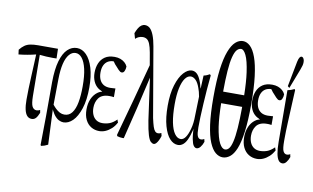

<svg xmlns="http://www.w3.org/2000/svg" viewBox="-104 -1035 2448 1501"><g transform="rotate(10 1120.0 -284.5)"><path d="M246.6 2.9Q234.4 33.7 221.4 47.6Q208.5 61.5 189.5 61.5Q167.5 61.5 153.3 46.9Q123.5 16.1 123.5 -81.1Q123.5 -161.6 128.9 -269Q131.8 -320.8 133.3 -362.8Q134.8 -404.8 136.7 -440.9Q68.8 -423.8 0.5 -417Q-2 -430.7 -4.4 -453.6Q13.7 -476.6 33 -490.2Q52.2 -503.9 78.1 -509Q104 -514.2 140.1 -514.2H296.9Q297.9 -471.2 298.8 -437.5Q282.7 -437 267.1 -437Q216.3 -437 165 -442.9Q166.5 -274.9 168 -116.7Q168.9 -55.7 180.2 -34.2Q192.4 -11.2 215.3 -11.2Q228.5 -11.2 242.7 -19Q244.6 -2.9 246.6 2.9Z M363.8 2Q356 -8.3 349.6 -21.5Q344.7 -26.9 339.4 -41.5Q345.2 103 351.6 237.3Q325.7 251.5 299.3 256.3Q296.4 257.3 293.5 249Q294.9 139.6 296.4 20Q296.4 -109.9 296.9 -250Q297.9 -353 316.9 -418.2Q335.9 -483.4 368.7 -514.6Q401.4 -545.9 443.1 -545.9Q484.9 -545.9 518.3 -511.7Q551.8 -477.5 571.3 -413.1Q590.8 -348.6 590.8 -258.3Q590.8 -159.2 568.4 -90.8Q545.9 -22.5 511.5 11.2Q477.1 44.9 438 44.9Q420.4 44.9 401.4 35.4Q382.3 25.9 363.8 2ZM338.9 -78.1Q352.1 -61.5 363.8 -50.3Q380.9 -33.7 398.2 -24.9Q415.5 -16.1 434.6 -16.1Q472.2 -16.1 495.1 -46.6Q518.1 -77.1 528.1 -131.3Q538.1 -185.5 538.1 -258.3Q538.1 -341.3 525.6 -395.3Q513.2 -449.2 491 -477.5Q468.8 -505.9 439.7 -505.9Q410.6 -505.9 388.7 -480Q343.3 -427.2 341.3 -280.8Z M658.7 -227.1Q670.9 -236.3 685.1 -241.2Q690.9 -238.8 696.8 -245.6Q690.9 -243.2 685.1 -250.5Q672.4 -255.4 662.1 -263.2Q637.7 -281.2 624.3 -311.5Q610.8 -341.8 610.8 -379.4Q610.8 -422.4 625 -455.8Q639.2 -489.3 668.5 -509Q697.8 -528.8 745.1 -528.8Q770 -528.8 790.3 -521.5Q810.5 -514.2 825.4 -501.2Q840.3 -488.3 848.1 -470.7Q848.1 -449.7 840.3 -433.6Q833.5 -418.5 819.3 -418.5Q812.5 -418.5 807.1 -421.9Q794.9 -429.7 772 -457Q757.8 -470.2 743.2 -493.2Q741.7 -488.3 740.7 -493.2Q715.3 -492.2 697.3 -481.4Q677.2 -469.2 666.7 -446Q656.2 -422.9 656.2 -390.1Q656.2 -357.4 666.7 -333.7Q677.2 -310.1 698 -297.1Q718.8 -284.2 750.5 -284.2Q760.3 -284.2 770.5 -285.2Q780.8 -286.1 793 -286.6Q793 -247.6 793 -217.8Q779.3 -219.7 771.5 -220Q763.7 -220.2 756.8 -220.2Q726.1 -220.2 704.8 -210.9Q683.6 -201.7 671.9 -184.6Q649.4 -152.8 649.4 -108.4Q649.4 -77.6 659.7 -53.5Q669.9 -29.3 689.9 -15.6Q710 -2 738.3 -2Q766.6 -2 793.7 -11.5Q820.8 -21 851.1 -50.3Q855.5 -34.2 859.4 -28.3Q843.3 2.4 821.8 22Q775.9 63.5 725.6 63.5Q689.5 63.5 660.6 46.1Q631.8 28.8 615.2 -4.9Q598.6 -38.6 598.6 -86.7Q598.6 -134.8 614.7 -170.7Q630.9 -206.5 658.7 -227.1Z M1090.3 -85.4Q1067.4 -246.1 1044.4 -416.5Q986.8 -161.1 924.8 84.5Q920.4 85 915.5 85Q893.6 85 872.1 78.1Q870.1 77.1 868.7 66.4Q949.2 -222.2 1025.9 -512.2Q1017.1 -565.9 1008.8 -610.8Q1001 -652.8 991.2 -676.8Q981.4 -700.7 967.5 -710.2Q953.6 -719.7 934.6 -719.7Q915.5 -719.7 898.9 -711.4Q886.7 -705.1 876.5 -695.3Q870.1 -721.7 864.3 -738.3Q873 -760.7 883.3 -778.6Q893.6 -796.4 907 -805.7Q920.4 -814.9 935.5 -814.9Q957 -814.9 974.6 -799.8Q1010.3 -766.1 1028.3 -662.1Q1074.7 -387.2 1123 -110.4Q1132.3 -67.9 1140.1 -43.9Q1147.9 -20 1157.7 -9.8Q1167.5 0.5 1180.2 0.5Q1189 0.5 1195.3 -1.5Q1201.7 -3.4 1207 -6.3Q1210 9.8 1212.9 16.6Q1207 36.6 1198.7 53Q1190.4 69.3 1181.4 78.9Q1172.4 88.4 1163.6 88.4Q1151.4 88.4 1138.7 76.9Q1126 65.4 1114.3 28.1Q1102.5 -9.3 1090.3 -85.4Z M1550.8 3.4Q1542 29.3 1528.1 46.4Q1514.2 63.5 1498.5 63.5Q1485.8 63.5 1475.1 49.8Q1464.4 36.1 1457 -2Q1453.1 -22.5 1450.7 -52.2Q1449.7 -62.5 1448.7 -82.5Q1445.3 -62.5 1441.4 -52.7Q1435.5 -28.3 1427.7 -9.8Q1413.6 27.8 1393.8 45.7Q1374 63.5 1350.6 63.5Q1314.9 63.5 1285.4 31.7Q1255.9 0 1237.3 -65.2Q1218.8 -130.4 1218.8 -225.6Q1218.8 -320.8 1239.7 -389.2Q1260.7 -457.5 1293.2 -493.2Q1325.7 -528.8 1357.9 -528.8Q1379.9 -528.8 1397 -513.9Q1414.1 -499 1428.2 -465.8Q1435.1 -450.2 1440.9 -429.2Q1444.8 -409.7 1449.2 -400.4Q1451.7 -448.2 1454.1 -505.9Q1478.5 -510.3 1502.4 -524.9Q1505.9 -516.1 1509.3 -517.1Q1498 -407.2 1491.2 -288.1Q1484.4 -172.4 1484.4 -100.1Q1484.4 -50.8 1492.2 -31.7Q1501 -10.3 1520 -10.3Q1532.7 -10.3 1545.9 -18.1Q1548.3 -2.4 1550.8 3.4ZM1430.7 -79.6Q1443.4 -124 1443.4 -185.1Q1445.3 -256.3 1447.8 -337.4Q1440.9 -377 1430.2 -404.3Q1416 -444.8 1397 -463.1Q1377.9 -481.4 1358.4 -481.4Q1333 -481.4 1313 -453.9Q1293 -426.3 1281.7 -373.8Q1270.5 -321.3 1270.5 -246.6Q1270.5 -161.1 1282 -103.5Q1293.5 -45.9 1314.9 -15.9Q1336.4 14.2 1363.3 14.2Q1384.8 14.2 1401.9 -10.5Q1418.9 -35.2 1430.7 -79.6Z M1674.8 -3.9Q1695.3 34.2 1719.2 34.2Q1736.8 34.2 1750.2 17.8Q1763.7 1.5 1773.4 -39.1Q1793 -119.1 1793.9 -316.9H1627Q1628.9 -205.1 1639.6 -132.3Q1653.3 -43.9 1674.8 -3.9ZM1653.8 75.7Q1626 52.7 1604.7 2Q1583.5 -48.8 1571.3 -135Q1559.1 -221.2 1559.1 -353Q1559.1 -484.9 1570.8 -575.7Q1582.5 -665 1603.8 -720.2Q1625 -775.4 1652.6 -800Q1680.2 -824.7 1711.4 -824.7Q1742.7 -824.7 1769.8 -798.8Q1796.9 -772.9 1816.9 -717.3Q1837.4 -661.1 1848.6 -570.8Q1859.9 -480.5 1859.9 -349.4Q1859.9 -218.3 1848.1 -130.6Q1836.4 -43 1815.9 6.8Q1795.4 56.2 1768.1 77.1Q1740.7 98.1 1711.2 98.1Q1681.6 98.1 1653.8 75.7ZM1748 -721.7Q1728.5 -761.7 1708 -761.7Q1689.5 -761.7 1674.3 -744.6Q1659.2 -727.5 1648.2 -685.3Q1637.2 -643.1 1632.1 -573Q1627 -502.9 1626.5 -408.7H1793.5Q1791.5 -516.1 1781.2 -588.9Q1768.6 -679.2 1748 -721.7Z M1910.2 -227.1Q1922.4 -236.3 1936.5 -241.2Q1942.4 -238.8 1948.2 -245.6Q1942.4 -243.2 1936.5 -250.5Q1923.8 -255.4 1913.6 -263.2Q1889.2 -281.2 1875.7 -311.5Q1862.3 -341.8 1862.3 -379.4Q1862.3 -422.4 1876.5 -455.8Q1890.6 -489.3 1919.9 -509Q1949.2 -528.8 1996.6 -528.8Q2021.5 -528.8 2041.7 -521.5Q2062 -514.2 2076.9 -501.2Q2091.8 -488.3 2099.6 -470.7Q2099.6 -449.7 2091.8 -433.6Q2085 -418.5 2070.8 -418.5Q2064 -418.5 2058.6 -421.9Q2046.4 -429.7 2023.4 -457Q2009.3 -470.2 1994.6 -493.2Q1993.2 -488.3 1992.2 -493.2Q1966.8 -492.2 1948.7 -481.4Q1928.7 -469.2 1918.2 -446Q1907.7 -422.9 1907.7 -390.1Q1907.7 -357.4 1918.2 -333.7Q1928.7 -310.1 1949.5 -297.1Q1970.2 -284.2 2002 -284.2Q2011.7 -284.2 2022 -285.2Q2032.2 -286.1 2044.4 -286.6Q2044.4 -247.6 2044.4 -217.8Q2030.8 -219.7 2022.9 -220Q2015.1 -220.2 2008.3 -220.2Q1977.5 -220.2 1956.3 -210.9Q1935.1 -201.7 1923.3 -184.6Q1900.9 -152.8 1900.9 -108.4Q1900.9 -77.6 1911.1 -53.5Q1921.4 -29.3 1941.4 -15.6Q1961.4 -2 1989.7 -2Q2018.1 -2 2045.2 -11.5Q2072.3 -21 2102.5 -50.3Q2106.9 -34.2 2110.8 -28.3Q2094.7 2.4 2073.2 22Q2027.3 63.5 1977.1 63.5Q1940.9 63.5 1912.1 46.1Q1883.3 28.8 1866.7 -4.9Q1850.1 -38.6 1850.1 -86.7Q1850.1 -134.8 1866.2 -170.7Q1882.3 -206.5 1910.2 -227.1Z M2148.9 47.9Q2122.6 13.7 2122.1 -97.7Q2121.1 -297.4 2119.6 -506.8Q2147 -511.7 2174.3 -525.9Q2176.8 -517.6 2178.7 -518.6Q2174.3 -429.7 2172.9 -397.9Q2171.4 -366.2 2166.5 -255.9Q2163.1 -187.5 2163.1 -126Q2163.1 -118.2 2163.1 -110.8Q2163.1 -52.2 2172.4 -32.2Q2182.6 -10.3 2202.1 -10.3Q2211.4 -10.3 2219.2 -13.7Q2223.6 -15.6 2228.5 -18.1Q2230.5 -2.4 2232.9 3.4Q2224.1 28.8 2210.4 46.1Q2196.8 63.5 2180.2 63.5Q2160.6 63.5 2148.9 47.9ZM2191.4 -683.6 2131.3 -526.9 2117.2 -538.6 2155.8 -739.3Q2161.6 -765.6 2168.7 -774.9Q2175.8 -784.2 2182.6 -784.2Q2192.4 -784.2 2199.2 -773.4Q2206.1 -762.7 2206.1 -745.8Q2206.1 -729 2202.6 -717.3Q2199.2 -705.6 2191.4 -683.6Z"/></g></svg>

Font: Scarab Serif
Style: Condensed-Light
Weight: 300
Designer: John Roberts
Foundry: Scarab
Version: 1.0